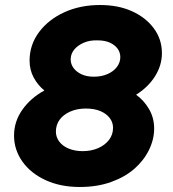

<svg xmlns="http://www.w3.org/2000/svg" viewBox="-20 -733 691 766"><path d="M298 13Q221 13 161.5 -14.5Q102 -42 69 -89Q36 -136 36 -192Q36 -248 69 -295Q102 -342 157 -372Q131 -393 114.5 -423.5Q98 -454 98 -491Q98 -554 135.5 -604.5Q173 -655 236.5 -684Q300 -713 379 -713Q452 -713 507 -688Q562 -663 594 -619.5Q626 -576 626 -521Q626 -473 599 -429.5Q572 -386 523 -355Q554 -333 574.5 -298Q595 -263 595 -220Q595 -177 574.5 -135Q554 -93 516.5 -60Q479 -27 423.5 -7Q368 13 298 13ZM310 -130Q344 -130 371.5 -142Q399 -154 415 -175Q431 -196 431 -223Q431 -245 417.5 -262.5Q404 -280 380 -290Q356 -300 322 -300Q288 -300 260.5 -288Q233 -276 218 -255.5Q203 -235 203 -208Q203 -186 216.5 -168Q230 -150 254.5 -140Q279 -130 310 -130ZM354 -427Q385 -427 409 -437.5Q433 -448 446.5 -466Q460 -484 460 -505Q460 -524 449 -539Q438 -554 418 -563Q398 -572 369 -572Q338 -573 314 -562.5Q290 -552 276 -535Q262 -518 262 -496Q262 -477 273.5 -461.5Q285 -446 305.5 -436.5Q326 -427 354 -427Z"/></svg>

Font: MuseoModerno
Style: Bold Italic
Weight: 700
Italic angle: -9°
Designer: Pablo Cosgaya, Héctor Gatti, Marcela Romero, and the Authors of The MuseoModerno Project.
Foundry: Omnibus-Type Team
Version: Version 1.003